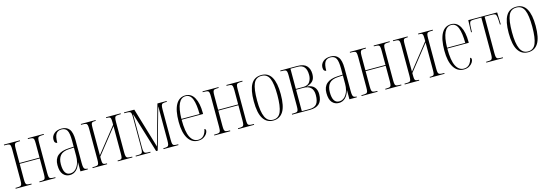

<svg xmlns="http://www.w3.org/2000/svg" viewBox="14 -1394 6429 2254"><g transform="rotate(-15 3228.5 -266.5)"><path d="M20 0V-10H35Q64 -10 78 -14.5Q92 -19 96 -34.5Q100 -50 100 -85V-451Q100 -485 96 -501Q92 -517 78 -521.5Q64 -526 35 -526H20V-536H214V-526H204Q175 -526 162 -521.5Q149 -517 145 -501Q141 -485 141 -451V-280H385V-451Q385 -485 381 -501Q377 -517 363 -521.5Q349 -526 320 -526H310V-536H504V-526H490Q461 -526 447 -521.5Q433 -517 429 -501Q425 -485 425 -451V-85Q425 -51 429 -35Q433 -19 447.5 -14.5Q462 -10 493 -10H504V0H310V-10H320Q349 -10 363 -14.5Q377 -19 381 -35Q385 -51 385 -85V-270H141V-85Q141 -50 145 -34.5Q149 -19 163 -14.5Q177 -10 209 -10H214V0Z M678 10Q628 10 596.5 -26.5Q565 -63 565 -141Q565 -288 742 -297L805 -300V-376Q805 -465 785 -499Q765 -533 718 -533Q674 -533 652.5 -502Q631 -471 631 -394Q616 -394 606.5 -405.5Q597 -417 597 -441Q597 -484 630.5 -513.5Q664 -543 722 -543Q783 -543 814.5 -503Q846 -463 846 -367V-92Q846 -56 850.5 -38.5Q855 -21 865.5 -15.5Q876 -10 895 -10H897V0H807V-109H805Q789 -52 756 -21Q723 10 678 10ZM686 -7Q739 -7 772 -58Q805 -109 805 -188V-290L747 -287Q670 -283 638 -245Q606 -207 606 -139Q606 -7 686 -7Z M955 0V-10H970Q999 -10 1013 -14.5Q1027 -19 1031 -35Q1035 -51 1035 -85V-451Q1035 -485 1031 -501Q1027 -517 1013 -521.5Q999 -526 970 -526H955V-536H1134V-526H1127Q1103 -526 1092.5 -521.5Q1082 -517 1079 -501.5Q1076 -486 1076 -453V-123L1319 -429V-453Q1319 -486 1316 -501.5Q1313 -517 1303 -521.5Q1293 -526 1272 -526H1261V-536H1439V-526H1429Q1398 -526 1383.5 -522Q1369 -518 1364.5 -502Q1360 -486 1360 -451V-85Q1360 -50 1364.5 -34.5Q1369 -19 1383.5 -14.5Q1398 -10 1429 -10H1439V0H1261V-10H1272Q1293 -10 1303 -14.5Q1313 -19 1316 -34.5Q1319 -50 1319 -84V-412L1076 -106V-84Q1076 -50 1079 -34.5Q1082 -19 1093 -14.5Q1104 -10 1126 -10H1132V0Z M1480 0V-10H1502Q1531 -10 1545 -14.5Q1559 -19 1563 -35.5Q1567 -52 1567 -86V-451Q1567 -485 1563 -501Q1559 -517 1545 -521.5Q1531 -526 1502 -526H1480V-536H1605L1750 -50L1886 -536H1998V-526H1992Q1962 -526 1948.5 -521.5Q1935 -517 1930.5 -501Q1926 -485 1926 -450V-84Q1926 -50 1930 -34.5Q1934 -19 1948 -14.5Q1962 -10 1992 -10H1998V0H1817V-10H1821Q1851 -10 1864.5 -14.5Q1878 -19 1882.5 -34.5Q1887 -50 1887 -84V-496H1885L1746 0H1727L1579 -485H1577V-86Q1577 -51 1581.5 -35Q1586 -19 1600 -14.5Q1614 -10 1644 -10H1659V0Z M2236 10Q2158 10 2114.5 -61Q2071 -132 2071 -262Q2071 -403 2111.5 -473Q2152 -543 2227 -543Q2298 -543 2335 -475.5Q2372 -408 2372 -292V-278H2111Q2111 -130 2145 -65Q2179 0 2239 0Q2282 0 2307.5 -28.5Q2333 -57 2341 -104Q2357 -99 2357 -82Q2357 -64 2343 -42.5Q2329 -21 2302 -5.5Q2275 10 2236 10ZM2332 -288Q2331 -407 2307 -470Q2283 -533 2227 -533Q2116 -533 2111 -288Z M2434 0V-10H2449Q2478 -10 2492 -14.5Q2506 -19 2510 -34.5Q2514 -50 2514 -85V-451Q2514 -485 2510 -501Q2506 -517 2492 -521.5Q2478 -526 2449 -526H2434V-536H2628V-526H2618Q2589 -526 2576 -521.5Q2563 -517 2559 -501Q2555 -485 2555 -451V-280H2799V-451Q2799 -485 2795 -501Q2791 -517 2777 -521.5Q2763 -526 2734 -526H2724V-536H2918V-526H2904Q2875 -526 2861 -521.5Q2847 -517 2843 -501Q2839 -485 2839 -451V-85Q2839 -51 2843 -35Q2847 -19 2861.5 -14.5Q2876 -10 2907 -10H2918V0H2724V-10H2734Q2763 -10 2777 -14.5Q2791 -19 2795 -35Q2799 -51 2799 -85V-270H2555V-85Q2555 -50 2559 -34.5Q2563 -19 2577 -14.5Q2591 -10 2623 -10H2628V0Z M3149 10Q3070 10 3027.5 -57Q2985 -124 2985 -267Q2985 -406 3025 -474.5Q3065 -543 3151 -543Q3233 -543 3273 -473.5Q3313 -404 3313 -267Q3313 -122 3271 -56Q3229 10 3149 10ZM3150 0Q3218 0 3245 -65.5Q3272 -131 3272 -267Q3272 -406 3244.5 -469.5Q3217 -533 3149 -533Q3080 -533 3052.5 -469.5Q3025 -406 3025 -267Q3025 -130 3055 -65Q3085 0 3150 0Z M3379 0V-10H3394Q3423 -10 3437 -14.5Q3451 -19 3455 -34.5Q3459 -50 3459 -85V-451Q3459 -485 3455 -501Q3451 -517 3437 -521.5Q3423 -526 3394 -526H3379V-536H3589Q3665 -536 3699 -499Q3733 -462 3733 -400Q3733 -344 3706 -315.5Q3679 -287 3631 -276V-275Q3693 -269 3721 -236.5Q3749 -204 3749 -151Q3749 -73 3710.5 -36.5Q3672 0 3597 0ZM3591 -280Q3646 -280 3669.5 -315.5Q3693 -351 3693 -398Q3693 -463 3667 -494.5Q3641 -526 3586 -526H3500V-280ZM3592 -10Q3655 -10 3681.5 -44Q3708 -78 3708 -151Q3708 -270 3588 -270H3500V-10Z M3947 10Q3897 10 3865.5 -26.5Q3834 -63 3834 -141Q3834 -288 4011 -297L4074 -300V-376Q4074 -465 4054 -499Q4034 -533 3987 -533Q3943 -533 3921.5 -502Q3900 -471 3900 -394Q3885 -394 3875.5 -405.5Q3866 -417 3866 -441Q3866 -484 3899.5 -513.5Q3933 -543 3991 -543Q4052 -543 4083.5 -503Q4115 -463 4115 -367V-92Q4115 -56 4119.5 -38.5Q4124 -21 4134.5 -15.5Q4145 -10 4164 -10H4166V0H4076V-109H4074Q4058 -52 4025 -21Q3992 10 3947 10ZM3955 -7Q4008 -7 4041 -58Q4074 -109 4074 -188V-290L4016 -287Q3939 -283 3907 -245Q3875 -207 3875 -139Q3875 -7 3955 -7Z M4224 0V-10H4239Q4268 -10 4282 -14.5Q4296 -19 4300 -34.5Q4304 -50 4304 -85V-451Q4304 -485 4300 -501Q4296 -517 4282 -521.5Q4268 -526 4239 -526H4224V-536H4418V-526H4408Q4379 -526 4366 -521.5Q4353 -517 4349 -501Q4345 -485 4345 -451V-280H4589V-451Q4589 -485 4585 -501Q4581 -517 4567 -521.5Q4553 -526 4524 -526H4514V-536H4708V-526H4694Q4665 -526 4651 -521.5Q4637 -517 4633 -501Q4629 -485 4629 -451V-85Q4629 -51 4633 -35Q4637 -19 4651.5 -14.5Q4666 -10 4697 -10H4708V0H4514V-10H4524Q4553 -10 4567 -14.5Q4581 -19 4585 -35Q4589 -51 4589 -85V-270H4345V-85Q4345 -50 4349 -34.5Q4353 -19 4367 -14.5Q4381 -10 4413 -10H4418V0Z M4748 0V-10H4763Q4792 -10 4806 -14.5Q4820 -19 4824 -35Q4828 -51 4828 -85V-451Q4828 -485 4824 -501Q4820 -517 4806 -521.5Q4792 -526 4763 -526H4748V-536H4927V-526H4920Q4896 -526 4885.5 -521.5Q4875 -517 4872 -501.5Q4869 -486 4869 -453V-123L5112 -429V-453Q5112 -486 5109 -501.5Q5106 -517 5096 -521.5Q5086 -526 5065 -526H5054V-536H5232V-526H5222Q5191 -526 5176.5 -522Q5162 -518 5157.5 -502Q5153 -486 5153 -451V-85Q5153 -50 5157.5 -34.5Q5162 -19 5176.5 -14.5Q5191 -10 5222 -10H5232V0H5054V-10H5065Q5086 -10 5096 -14.5Q5106 -19 5109 -34.5Q5112 -50 5112 -84V-412L4869 -106V-84Q4869 -50 4872 -34.5Q4875 -19 4886 -14.5Q4897 -10 4919 -10H4925V0Z M5465 10Q5387 10 5343.5 -61Q5300 -132 5300 -262Q5300 -403 5340.5 -473Q5381 -543 5456 -543Q5527 -543 5564 -475.5Q5601 -408 5601 -292V-278H5340Q5340 -130 5374 -65Q5408 0 5468 0Q5511 0 5536.5 -28.5Q5562 -57 5570 -104Q5586 -99 5586 -82Q5586 -64 5572 -42.5Q5558 -21 5531 -5.5Q5504 10 5465 10ZM5561 -288Q5560 -407 5536 -470Q5512 -533 5456 -533Q5345 -533 5340 -288Z M5740 0V-10H5754Q5783 -10 5797 -14.5Q5811 -19 5815.5 -35Q5820 -51 5820 -85V-526H5736Q5708 -526 5694.5 -521Q5681 -516 5676.5 -498Q5672 -480 5671 -440L5669 -390H5659L5664 -536H6015L6020 -390H6010L6008 -440Q6006 -479 6001.5 -497.5Q5997 -516 5983.5 -521Q5970 -526 5942 -526H5860V-85Q5860 -51 5864 -35Q5868 -19 5882 -14.5Q5896 -10 5925 -10H5943V0Z M6247 10Q6168 10 6125.5 -57Q6083 -124 6083 -267Q6083 -406 6123 -474.5Q6163 -543 6249 -543Q6331 -543 6371 -473.5Q6411 -404 6411 -267Q6411 -122 6369 -56Q6327 10 6247 10ZM6248 0Q6316 0 6343 -65.5Q6370 -131 6370 -267Q6370 -406 6342.5 -469.5Q6315 -533 6247 -533Q6178 -533 6150.5 -469.5Q6123 -406 6123 -267Q6123 -130 6153 -65Q6183 0 6248 0Z"/></g></svg>

Font: Noto Serif Display ExtraCondensed ExtraLight
Style: Regular
Weight: 200
Width: 2
Designer: Monotype Design Team
Foundry: Monotype Imaging Inc.
Version: Version 2.009